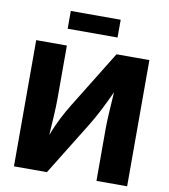

<svg xmlns="http://www.w3.org/2000/svg" viewBox="-98 -1008 961 1090"><g transform="rotate(10 383.0 -462.5)"><path d="M709 0V-727.5H519.5L316.9 -398.9C284.2 -345.2 253.9 -290 223.1 -210.9C228 -283.7 233.4 -367.2 233.4 -418V-727.5H56.6V0H246.6L432.6 -301.3C475.6 -371.1 502.4 -425.8 543 -512.7C537.1 -426.3 532.2 -347.2 532.2 -301.3V0ZM508.8 -924.8H221.2V-822.3H508.8Z"/></g></svg>

Font: Inter ExtraBold
Style: Regular
Weight: 800
Designer: Rasmus Andersson
Foundry: rsms
Version: Version 4.001;git-9221beed3